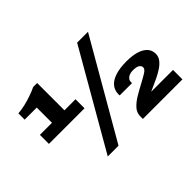

<svg xmlns="http://www.w3.org/2000/svg" viewBox="-119 -1013 1338 1338"><g transform="rotate(-45 550.0 -344.0)"><path d="M310 12 720 -700H827L416 12ZM668 0V-26Q668 -62 693.5 -89.5Q719 -117 757 -139.5Q795 -162 831 -181Q869 -201 896.5 -218Q924 -235 924 -252Q924 -268 909 -278.5Q894 -289 858 -289Q837 -289 822 -282.5Q807 -276 799 -265.5Q791 -255 791 -241V-230H670Q669 -233 669 -235.5Q669 -238 669 -242Q669 -280 691.5 -307.5Q714 -335 759 -350Q804 -365 871 -365Q927 -365 967.5 -353Q1008 -341 1030.5 -317Q1053 -293 1053 -257Q1053 -230 1036 -207.5Q1019 -185 991.5 -167Q964 -149 933.5 -134.5Q903 -120 876 -108Q867 -104 859 -100.5Q851 -97 843 -93H1058V0ZM82 -340V-429H201V-579H82V-641Q114 -643 150.5 -651.5Q187 -660 222.5 -672.5Q258 -685 285 -698H324V-429H433V-340Z"/></g></svg>

Font: Archivo SemiBold Expanded Black
Style: Regular
Weight: 900
Width: 7
Version: Version 2.001